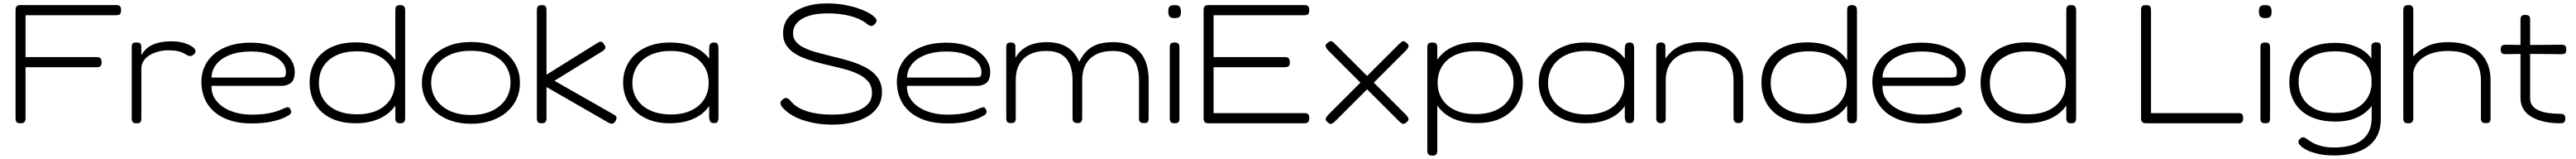

<svg xmlns="http://www.w3.org/2000/svg" viewBox="-20 -717 15236 939"><path d="M101 11Q90 11 83.5 8Q77 5 74.5 -2Q72 -9 72 -20V-657Q72 -674 79 -680.5Q86 -687 104 -687H668Q679 -687 685 -684Q691 -681 693.5 -674.5Q696 -668 696 -656Q696 -645 693 -638.5Q690 -632 683.5 -629.5Q677 -627 666 -627H131V-380H551Q562 -380 568.5 -377Q575 -374 578 -367.5Q581 -361 581 -349Q581 -338 578 -331.5Q575 -325 568.5 -322.5Q562 -320 550 -320H131V-19Q131 -8 128 -1.5Q125 5 118.5 8Q112 11 101 11Z M786 11Q776 11 770 8Q764 5 761.5 -2Q759 -9 759 -20V-437Q759 -449 761.5 -455.5Q764 -462 770 -464Q776 -466 787 -466Q797 -466 803.5 -464Q810 -462 813 -455.5Q816 -449 816 -437V-392Q826 -409 840 -423.5Q854 -438 875 -449Q896 -460 926 -466.5Q956 -473 996 -473Q1022 -473 1044 -469Q1066 -465 1083 -458.5Q1100 -452 1112 -444.5Q1124 -437 1130 -430Q1136 -423 1136 -417Q1136 -404 1125.5 -395Q1115 -386 1106 -386Q1095 -386 1086.5 -391Q1078 -396 1065.5 -403Q1053 -410 1031.5 -415Q1010 -420 972 -420Q948 -420 921 -413.5Q894 -407 870 -394Q846 -381 831 -360Q816 -339 816 -310V-18Q816 -7 813.5 -0.5Q811 6 804.5 8.5Q798 11 786 11Z M1468 12Q1396 12 1340.5 -6Q1285 -24 1247.5 -56.5Q1210 -89 1190.5 -134Q1171 -179 1171 -234Q1171 -299 1205 -351.5Q1239 -404 1304.5 -434.5Q1370 -465 1464 -465Q1525 -465 1572.5 -451Q1620 -437 1654 -412.5Q1688 -388 1705.5 -357Q1723 -326 1723 -293Q1723 -245 1700.5 -227.5Q1678 -210 1646 -210H1231Q1229 -159 1260.5 -120.5Q1292 -82 1346.5 -61Q1401 -40 1467 -40Q1508 -40 1538.5 -43.5Q1569 -47 1590.5 -52.5Q1612 -58 1627 -63.5Q1642 -69 1652.5 -74Q1663 -79 1672 -82Q1678 -84 1685 -83Q1692 -82 1695 -75Q1702 -64 1702 -58Q1702 -52 1698 -45Q1691 -36 1660.5 -22Q1630 -8 1581 2Q1532 12 1468 12ZM1231 -259H1629Q1649 -259 1660 -262Q1671 -265 1671 -291Q1671 -324 1646.5 -351.5Q1622 -379 1576 -396Q1530 -413 1465 -413Q1393 -413 1340.5 -393Q1288 -373 1260 -338Q1232 -303 1231 -259Z M2082 11Q2019 11 1968.5 -6Q1918 -23 1883 -55Q1848 -87 1829.5 -131.5Q1811 -176 1811 -230Q1811 -283 1829.5 -326.5Q1848 -370 1883 -401.5Q1918 -433 1968.5 -450Q2019 -467 2082 -467Q2146 -467 2197 -450Q2248 -433 2283.5 -401Q2319 -369 2337.5 -325Q2356 -281 2356 -227Q2356 -173 2337.5 -129.5Q2319 -86 2283.5 -54.5Q2248 -23 2197 -6Q2146 11 2082 11ZM2091 -42Q2162 -42 2212 -65.5Q2262 -89 2288.5 -130.5Q2315 -172 2315 -227Q2315 -283 2288.5 -325Q2262 -367 2211.5 -390.5Q2161 -414 2091 -414Q2020 -414 1969.5 -390.5Q1919 -367 1892.5 -325Q1866 -283 1866 -227Q1866 -172 1892.5 -130.5Q1919 -89 1969.5 -65.5Q2020 -42 2091 -42ZM2347 11Q2331 11 2324.5 4Q2318 -3 2318 -19V-656Q2318 -668 2320.5 -674.5Q2323 -681 2329.5 -684Q2336 -687 2346 -687Q2357 -687 2363 -684Q2369 -681 2372.5 -674.5Q2376 -668 2376 -657V-20Q2376 -9 2373 -2Q2370 5 2364 8Q2358 11 2347 11Z M2767 14Q2700 14 2646.5 -4.5Q2593 -23 2554.5 -56.5Q2516 -90 2495.5 -133.5Q2475 -177 2475 -227Q2475 -277 2495 -321Q2515 -365 2553.5 -398.5Q2592 -432 2645 -450.5Q2698 -469 2765 -469Q2855 -469 2919.5 -437.5Q2984 -406 3019.5 -351.5Q3055 -297 3055 -228Q3055 -176 3035 -132Q3015 -88 2977 -55.5Q2939 -23 2886 -4.5Q2833 14 2767 14ZM2765 -38Q2839 -38 2891.5 -63.5Q2944 -89 2971.5 -132.5Q2999 -176 2999 -230Q2999 -284 2972 -326.5Q2945 -369 2892.5 -393Q2840 -417 2764 -417Q2690 -417 2637.5 -392Q2585 -367 2557.5 -324.5Q2530 -282 2530 -229Q2530 -175 2557.5 -132Q2585 -89 2637.5 -63.5Q2690 -38 2765 -38Z M3609 -41Q3624 -33 3626 -24.5Q3628 -16 3620 -2Q3614 7 3608 11Q3602 15 3594.5 13.5Q3587 12 3578 7L3212 -203V-19Q3212 -8 3209 -1.5Q3206 5 3200 8Q3194 11 3183 11Q3173 11 3166.5 8Q3160 5 3157.5 -2Q3155 -9 3155 -20V-657Q3155 -668 3158 -674.5Q3161 -681 3167.5 -684Q3174 -687 3184 -687Q3195 -687 3201 -684Q3207 -681 3209.5 -674.5Q3212 -668 3212 -656V-276L3511 -462Q3520 -468 3526.5 -470Q3533 -472 3539.5 -469Q3546 -466 3552 -456Q3562 -443 3560 -434Q3558 -425 3545 -416L3259 -240Z M4202 10Q4188 10 4182 3Q4176 -4 4174 -23V-92Q4160 -68 4129.5 -44Q4099 -20 4051.5 -4.5Q4004 11 3938 11Q3876 11 3826 -7Q3776 -25 3740 -57.5Q3704 -90 3684.5 -134Q3665 -178 3665 -230Q3665 -281 3684.5 -324Q3704 -367 3740 -399Q3776 -431 3826.5 -448.5Q3877 -466 3938 -466Q3999 -466 4043.5 -454Q4088 -442 4120.5 -420.5Q4153 -399 4174 -371V-429Q4174 -449 4180.5 -457.5Q4187 -466 4203 -466Q4213 -466 4218.5 -462.5Q4224 -459 4226.5 -451Q4229 -443 4229 -429V-23Q4229 -11 4226.5 -3.5Q4224 4 4218 7Q4212 10 4202 10ZM3948 -41Q4018 -41 4068 -65Q4118 -89 4144.5 -131Q4171 -173 4171 -228Q4171 -285 4143.5 -327Q4116 -369 4066 -392.5Q4016 -416 3946 -416Q3876 -416 3825.5 -392Q3775 -368 3747.5 -325Q3720 -282 3720 -226Q3720 -172 3747.5 -130Q3775 -88 3826.5 -64.5Q3878 -41 3948 -41Z M4905 19Q4852 19 4806.5 11.5Q4761 4 4723 -9.5Q4685 -23 4656 -41.5Q4627 -60 4609 -81Q4600 -92 4597 -99.5Q4594 -107 4596.5 -114Q4599 -121 4607 -128Q4618 -138 4626.5 -138.5Q4635 -139 4643 -133Q4651 -127 4661 -115Q4692 -79 4754 -59.5Q4816 -40 4901 -40Q4966 -40 5019.5 -53Q5073 -66 5105 -94.5Q5137 -123 5137 -169Q5137 -207 5116 -233.5Q5095 -260 5058.5 -278Q5022 -296 4977 -308Q4932 -320 4884 -331Q4844 -340 4804.5 -351Q4765 -362 4730 -376Q4695 -390 4668.5 -409.5Q4642 -429 4626.5 -456Q4611 -483 4611 -520Q4611 -578 4645.5 -617Q4680 -656 4738.5 -676.5Q4797 -697 4870 -697Q4924 -697 4969.5 -689Q5015 -681 5050 -669.5Q5085 -658 5109 -645.5Q5133 -633 5144 -623Q5159 -611 5163 -601Q5167 -591 5157 -579Q5147 -566 5136.5 -564Q5126 -562 5112 -572Q5088 -593 5053 -607.5Q5018 -622 4973.5 -630Q4929 -638 4873 -638Q4833 -638 4796.5 -631.5Q4760 -625 4731.5 -610.5Q4703 -596 4686.5 -573.5Q4670 -551 4670 -519Q4670 -490 4688.5 -469Q4707 -448 4739.5 -433Q4772 -418 4812.5 -407Q4853 -396 4897 -385Q4951 -373 5004 -357Q5057 -341 5100.5 -318Q5144 -295 5170 -259.5Q5196 -224 5196 -172Q5196 -126 5174 -90Q5152 -54 5112 -30Q5072 -6 5019 6.5Q4966 19 4905 19Z M5581 12Q5509 12 5453.5 -6Q5398 -24 5360.5 -56.5Q5323 -89 5303.5 -134Q5284 -179 5284 -234Q5284 -299 5318 -351.5Q5352 -404 5417.5 -434.5Q5483 -465 5577 -465Q5638 -465 5685.5 -451Q5733 -437 5767 -412.5Q5801 -388 5818.5 -357Q5836 -326 5836 -293Q5836 -245 5813.5 -227.5Q5791 -210 5759 -210H5344Q5342 -159 5373.5 -120.5Q5405 -82 5459.5 -61Q5514 -40 5580 -40Q5621 -40 5651.5 -43.5Q5682 -47 5703.5 -52.5Q5725 -58 5740 -63.5Q5755 -69 5765.5 -74Q5776 -79 5785 -82Q5791 -84 5798 -83Q5805 -82 5808 -75Q5815 -64 5815 -58Q5815 -52 5811 -45Q5804 -36 5773.5 -22Q5743 -8 5694 2Q5645 12 5581 12ZM5344 -259H5742Q5762 -259 5773 -262Q5784 -265 5784 -291Q5784 -324 5759.5 -351.5Q5735 -379 5689 -396Q5643 -413 5578 -413Q5506 -413 5453.5 -393Q5401 -373 5373 -338Q5345 -303 5344 -259Z M5958 10Q5948 10 5942 7Q5936 4 5933.5 -2.5Q5931 -9 5931 -20V-440Q5931 -450 5933.5 -455.5Q5936 -461 5942.5 -463.5Q5949 -466 5959 -466Q5973 -466 5979 -460Q5985 -454 5985 -440V-375Q5997 -397 6015 -414.5Q6033 -432 6056.5 -444Q6080 -456 6108.5 -462Q6137 -468 6170 -468Q6222 -468 6259 -454Q6296 -440 6321.5 -414.5Q6347 -389 6362 -352Q6383 -393 6409.5 -418.5Q6436 -444 6474 -456Q6512 -468 6563 -468Q6636 -468 6682 -441Q6728 -414 6750.5 -364Q6773 -314 6773 -244V-19Q6773 -8 6770.5 -1.5Q6768 5 6762 7.5Q6756 10 6745 10Q6734 10 6727.5 7Q6721 4 6718.5 -2.5Q6716 -9 6716 -20V-245Q6716 -298 6700 -336Q6684 -374 6650.5 -395Q6617 -416 6561 -416Q6502 -416 6461.5 -395Q6421 -374 6400.5 -336Q6380 -298 6380 -245V-18Q6380 -7 6375.5 0Q6371 7 6363.5 9Q6356 11 6346 9Q6338 8 6332.5 5Q6327 2 6325 -4.5Q6323 -11 6323 -20V-245Q6323 -298 6307 -336Q6291 -374 6257.5 -395Q6224 -416 6168 -416Q6109 -416 6068.5 -395Q6028 -374 6007.5 -336Q5987 -298 5987 -245V-19Q5987 -8 5984.5 -1.5Q5982 5 5975.5 7.5Q5969 10 5958 10Z M6926 11Q6916 11 6909.5 8Q6903 5 6900.5 -1.5Q6898 -8 6898 -19V-437Q6898 -448 6900.5 -454.5Q6903 -461 6909.5 -463.5Q6916 -466 6927 -466Q6938 -466 6944 -463Q6950 -460 6952.5 -453.5Q6955 -447 6955 -435V-18Q6955 -7 6952.5 -0.5Q6950 6 6943.5 8.5Q6937 11 6926 11ZM6926 -610Q6912 -610 6904 -614Q6896 -618 6892.5 -627Q6889 -636 6889 -650Q6889 -664 6892.5 -672Q6896 -680 6904.5 -683.5Q6913 -687 6927 -687Q6941 -687 6949 -683Q6957 -679 6960.5 -670.5Q6964 -662 6964 -647Q6964 -634 6960.5 -625.5Q6957 -617 6949 -613.5Q6941 -610 6926 -610Z M7127 11Q7116 11 7109.5 8Q7103 5 7100.5 -2Q7098 -9 7098 -20V-657Q7098 -674 7105 -680.5Q7112 -687 7130 -687H7694Q7705 -687 7711.5 -684Q7718 -681 7720.5 -674.5Q7723 -668 7723 -656Q7723 -645 7720 -638.5Q7717 -632 7710.5 -629.5Q7704 -627 7693 -627H7157V-380H7578Q7589 -380 7595.5 -377Q7602 -374 7605 -367.5Q7608 -361 7608 -349Q7608 -338 7605 -331.5Q7602 -325 7595 -322.5Q7588 -320 7576 -320H7157V-49H7694Q7705 -49 7711.5 -46Q7718 -43 7720.5 -36.5Q7723 -30 7723 -19Q7723 -8 7720 -1.5Q7717 5 7710.5 8Q7704 11 7693 11Z M8292 -469Q8303 -461 8307.5 -454Q8312 -447 8309 -439Q8306 -431 8295 -419L7880 -5Q7870 5 7862.5 10Q7855 15 7849 14.5Q7843 14 7836 9Q7826 1 7822 -5.5Q7818 -12 7821.5 -20Q7825 -28 7836 -40L8251 -454Q8266 -469 8273.5 -472.5Q8281 -476 8292 -469ZM7838 -469Q7846 -474 7851.5 -474Q7857 -474 7863 -469Q7869 -464 7879 -454L8294 -40Q8305 -28 8308.5 -20Q8312 -12 8308 -5.5Q8304 1 8294 9Q8287 14 8280.5 14.5Q8274 15 8267 10Q8260 5 8250 -5L7835 -419Q7824 -431 7821 -439.5Q7818 -448 7822.5 -455Q7827 -462 7838 -469Z M8715 10Q8650 10 8599 -7Q8548 -24 8513 -56Q8478 -88 8459.5 -131.5Q8441 -175 8441 -229Q8441 -283 8459.5 -327Q8478 -371 8513 -402.5Q8548 -434 8599 -451Q8650 -468 8715 -468Q8778 -468 8828 -451Q8878 -434 8913.5 -402.5Q8949 -371 8967.5 -326.5Q8986 -282 8986 -229Q8986 -175 8967.5 -131.5Q8949 -88 8913.5 -56Q8878 -24 8828 -7Q8778 10 8715 10ZM8451 202Q8440 202 8433.5 199Q8427 196 8424 189.5Q8421 183 8421 172V-435Q8421 -447 8423.5 -453.5Q8426 -460 8432.5 -463Q8439 -466 8450 -466Q8467 -466 8473.5 -459.5Q8480 -453 8480 -436V171Q8480 182 8477.5 189Q8475 196 8468.5 199Q8462 202 8451 202ZM8705 -43Q8777 -43 8827.5 -66.5Q8878 -90 8904.5 -132Q8931 -174 8931 -229Q8931 -285 8904.5 -327Q8878 -369 8827.5 -392Q8777 -415 8705 -415Q8635 -415 8585 -391.5Q8535 -368 8508.5 -326Q8482 -284 8482 -229Q8482 -174 8508.5 -132Q8535 -90 8585 -66.5Q8635 -43 8705 -43Z M9617 10Q9603 10 9597 3Q9591 -4 9589 -23V-92Q9575 -68 9544.5 -44Q9514 -20 9466.5 -4.5Q9419 11 9353 11Q9291 11 9241 -7Q9191 -25 9155 -57.5Q9119 -90 9099.5 -134Q9080 -178 9080 -230Q9080 -281 9099.5 -324Q9119 -367 9155 -399Q9191 -431 9241.5 -448.5Q9292 -466 9353 -466Q9414 -466 9458.5 -454Q9503 -442 9535.5 -420.5Q9568 -399 9589 -371V-429Q9589 -449 9595.5 -457.5Q9602 -466 9618 -466Q9628 -466 9633.5 -462.5Q9639 -459 9641.5 -451Q9644 -443 9644 -429V-23Q9644 -11 9641.5 -3.5Q9639 4 9633 7Q9627 10 9617 10ZM9363 -41Q9433 -41 9483 -65Q9533 -89 9559.5 -131Q9586 -173 9586 -228Q9586 -285 9558.5 -327Q9531 -369 9481 -392.5Q9431 -416 9361 -416Q9291 -416 9240.5 -392Q9190 -368 9162.5 -325Q9135 -282 9135 -226Q9135 -172 9162.5 -130Q9190 -88 9241.5 -64.5Q9293 -41 9363 -41Z M9802 10Q9792 10 9786 6.5Q9780 3 9777.5 -3.5Q9775 -10 9775 -20V-440Q9775 -450 9778 -455.5Q9781 -461 9787 -463.5Q9793 -466 9803 -466Q9809 -466 9814 -464.5Q9819 -463 9822.5 -460Q9826 -457 9827.5 -452Q9829 -447 9829 -440V-372Q9842 -389 9858.5 -406Q9875 -423 9899 -437Q9923 -451 9957 -459.5Q9991 -468 10039 -468Q10100 -468 10147 -452Q10194 -436 10225.5 -406.5Q10257 -377 10273 -336Q10289 -295 10289 -244V-19Q10289 -9 10286 -2.5Q10283 4 10277 7Q10271 10 10261 10Q10251 10 10244.5 6.5Q10238 3 10235 -3.5Q10232 -10 10232 -20V-245Q10232 -294 10214 -332.5Q10196 -371 10153.5 -393.5Q10111 -416 10037 -416Q9964 -416 9918.5 -393.5Q9873 -371 9852 -332.5Q9831 -294 9831 -245V-19Q9831 -9 9828 -2.5Q9825 4 9818.5 7Q9812 10 9802 10Z M10668 11Q10605 11 10554.5 -6Q10504 -23 10469 -55Q10434 -87 10415.5 -131.5Q10397 -176 10397 -230Q10397 -283 10415.5 -326.5Q10434 -370 10469 -401.5Q10504 -433 10554.5 -450Q10605 -467 10668 -467Q10732 -467 10783 -450Q10834 -433 10869.5 -401Q10905 -369 10923.5 -325Q10942 -281 10942 -227Q10942 -173 10923.5 -129.5Q10905 -86 10869.5 -54.5Q10834 -23 10783 -6Q10732 11 10668 11ZM10677 -42Q10748 -42 10798 -65.5Q10848 -89 10874.5 -130.5Q10901 -172 10901 -227Q10901 -283 10874.5 -325Q10848 -367 10797.5 -390.5Q10747 -414 10677 -414Q10606 -414 10555.5 -390.5Q10505 -367 10478.5 -325Q10452 -283 10452 -227Q10452 -172 10478.5 -130.5Q10505 -89 10555.5 -65.5Q10606 -42 10677 -42ZM10933 11Q10917 11 10910.5 4Q10904 -3 10904 -19V-656Q10904 -668 10906.5 -674.5Q10909 -681 10915.5 -684Q10922 -687 10932 -687Q10943 -687 10949 -684Q10955 -681 10958.5 -674.5Q10962 -668 10962 -657V-20Q10962 -9 10959 -2Q10956 5 10950 8Q10944 11 10933 11Z M11350 12Q11278 12 11222.5 -6Q11167 -24 11129.5 -56.5Q11092 -89 11072.5 -134Q11053 -179 11053 -234Q11053 -299 11087 -351.5Q11121 -404 11186.5 -434.5Q11252 -465 11346 -465Q11407 -465 11454.5 -451Q11502 -437 11536 -412.5Q11570 -388 11587.5 -357Q11605 -326 11605 -293Q11605 -245 11582.5 -227.5Q11560 -210 11528 -210H11113Q11111 -159 11142.5 -120.5Q11174 -82 11228.5 -61Q11283 -40 11349 -40Q11390 -40 11420.5 -43.5Q11451 -47 11472.5 -52.5Q11494 -58 11509 -63.5Q11524 -69 11534.5 -74Q11545 -79 11554 -82Q11560 -84 11567 -83Q11574 -82 11577 -75Q11584 -64 11584 -58Q11584 -52 11580 -45Q11573 -36 11542.5 -22Q11512 -8 11463 2Q11414 12 11350 12ZM11113 -259H11511Q11531 -259 11542 -262Q11553 -265 11553 -291Q11553 -324 11528.5 -351.5Q11504 -379 11458 -396Q11412 -413 11347 -413Q11275 -413 11222.5 -393Q11170 -373 11142 -338Q11114 -303 11113 -259Z M11964 11Q11901 11 11850.5 -6Q11800 -23 11765 -55Q11730 -87 11711.5 -131.5Q11693 -176 11693 -230Q11693 -283 11711.5 -326.5Q11730 -370 11765 -401.5Q11800 -433 11850.5 -450Q11901 -467 11964 -467Q12028 -467 12079 -450Q12130 -433 12165.5 -401Q12201 -369 12219.5 -325Q12238 -281 12238 -227Q12238 -173 12219.5 -129.5Q12201 -86 12165.5 -54.5Q12130 -23 12079 -6Q12028 11 11964 11ZM11973 -42Q12044 -42 12094 -65.5Q12144 -89 12170.5 -130.5Q12197 -172 12197 -227Q12197 -283 12170.5 -325Q12144 -367 12093.5 -390.5Q12043 -414 11973 -414Q11902 -414 11851.5 -390.5Q11801 -367 11774.5 -325Q11748 -283 11748 -227Q11748 -172 11774.5 -130.5Q11801 -89 11851.5 -65.5Q11902 -42 11973 -42ZM12229 11Q12213 11 12206.5 4Q12200 -3 12200 -19V-656Q12200 -668 12202.5 -674.5Q12205 -681 12211.5 -684Q12218 -687 12228 -687Q12239 -687 12245 -684Q12251 -681 12254.5 -674.5Q12258 -668 12258 -657V-20Q12258 -9 12255 -2Q12252 5 12246 8Q12240 11 12229 11Z M12674 11Q12662 11 12655 8Q12648 5 12645 -1.5Q12642 -8 12642 -19V-656Q12642 -668 12644.5 -674.5Q12647 -681 12653.5 -684Q12660 -687 12671 -687Q12682 -687 12688.5 -684Q12695 -681 12698 -674.5Q12701 -668 12701 -657V-49H13216Q13227 -49 13233.5 -46.5Q13240 -44 13243 -37.5Q13246 -31 13246 -20Q13246 -9 13243.5 -2Q13241 5 13235 8Q13229 11 13218 11Z M13376 11Q13366 11 13359.5 8Q13353 5 13350.5 -1.5Q13348 -8 13348 -19V-437Q13348 -448 13350.5 -454.5Q13353 -461 13359.5 -463.5Q13366 -466 13377 -466Q13388 -466 13394 -463Q13400 -460 13402.5 -453.5Q13405 -447 13405 -435V-18Q13405 -7 13402.5 -0.5Q13400 6 13393.5 8.5Q13387 11 13376 11ZM13376 -610Q13362 -610 13354 -614Q13346 -618 13342.5 -627Q13339 -636 13339 -650Q13339 -664 13342.5 -672Q13346 -680 13354.5 -683.5Q13363 -687 13377 -687Q13391 -687 13399 -683Q13407 -679 13410.5 -670.5Q13414 -662 13414 -647Q13414 -634 13410.5 -625.5Q13407 -617 13399 -613.5Q13391 -610 13376 -610Z M13782 201Q13732 201 13693 192.5Q13654 184 13627.5 171.5Q13601 159 13587 145.5Q13573 132 13573 123Q13573 116 13574.5 113Q13576 110 13579 106Q13587 98 13590.5 96Q13594 94 13602 94Q13610 94 13621.5 103Q13633 112 13653.5 124Q13674 136 13706 145Q13738 154 13785 154Q13832 154 13872.5 144.5Q13913 135 13943 114Q13973 93 13989.5 59.5Q14006 26 14006 -22L14004 -439Q14004 -455 14011 -461Q14018 -467 14034 -467Q14044 -467 14049.5 -464.5Q14055 -462 14057.5 -456Q14060 -450 14060 -439V-15Q14060 42 14039.5 83Q14019 124 13982 150Q13945 176 13894 188.5Q13843 201 13782 201ZM13791 1Q13726 1 13675.5 -15.5Q13625 -32 13590 -63Q13555 -94 13537 -136.5Q13519 -179 13519 -231Q13519 -284 13537 -326.5Q13555 -369 13589.5 -400Q13624 -431 13674.5 -447.5Q13725 -464 13789 -464Q13850 -464 13898 -447.5Q13946 -431 13979.5 -400Q14013 -369 14030.5 -326.5Q14048 -284 14048 -232Q14048 -162 14017.5 -109.5Q13987 -57 13929.5 -28Q13872 1 13791 1ZM13789 -50Q13858 -50 13906 -73Q13954 -96 13980 -137.5Q14006 -179 14006 -234Q14006 -288 13980 -328.5Q13954 -369 13905.5 -391.5Q13857 -414 13788 -414Q13719 -414 13671 -391.5Q13623 -369 13598.5 -328.5Q13574 -288 13574 -233Q13574 -178 13599 -137Q13624 -96 13672 -73Q13720 -50 13789 -50Z M14222 11Q14211 11 14204.5 8Q14198 5 14195.5 -2Q14193 -9 14193 -20V-657Q14193 -668 14196 -674.5Q14199 -681 14205.5 -684Q14212 -687 14223 -687Q14234 -687 14240.5 -684Q14247 -681 14249.5 -674.5Q14252 -668 14252 -656V-383Q14278 -415 14329 -441.5Q14380 -468 14459 -468Q14541 -468 14596.5 -440Q14652 -412 14680.5 -362Q14709 -312 14709 -244V-19Q14709 -8 14706.5 -1.5Q14704 5 14698 7.5Q14692 10 14681 10Q14670 10 14663.5 7Q14657 4 14654.5 -2.5Q14652 -9 14652 -20V-245Q14652 -294 14634 -332.5Q14616 -371 14573.5 -393.5Q14531 -416 14457 -416Q14371 -416 14316 -381Q14261 -346 14252 -289V-19Q14252 -8 14249 -1.5Q14246 5 14239.5 8Q14233 11 14222 11Z M15121 11Q15070 11 15027 1.5Q14984 -8 14952 -26.5Q14920 -45 14903 -73Q14886 -101 14886 -138V-598Q14886 -610 14888.5 -616.5Q14891 -623 14897 -626Q14903 -629 14913 -629Q14924 -629 14930.5 -626.5Q14937 -624 14940 -618Q14943 -612 14943 -601V-136Q14943 -110 14957 -92.5Q14971 -75 14995 -64.5Q15019 -54 15051.5 -49.5Q15084 -45 15120 -45Q15132 -45 15138.5 -42.5Q15145 -40 15148 -34Q15151 -28 15151 -17Q15151 -6 15148 0Q15145 6 15138.5 8.5Q15132 11 15121 11ZM14799 -453 14913 -451 15127 -453Q15138 -453 15144.5 -450.5Q15151 -448 15154 -442Q15157 -436 15157 -426Q15157 -415 15154.5 -408.5Q15152 -402 15146 -399.5Q15140 -397 15129 -397L14913 -399L14797 -397Q14781 -397 14775 -403.5Q14769 -410 14769 -426Q14769 -441 14776 -447Q14783 -453 14799 -453Z"/></svg>

Font: Fredoka SemiExpanded Light
Style: Regular
Weight: 300
Width: 6
Designer: Ben Nathan
Foundry: Milena B. Brandão, Ben Nathan
Version: Version 2.001